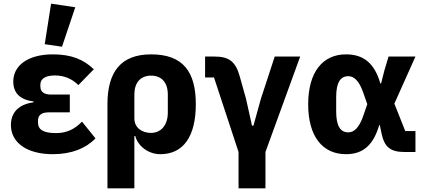

<svg xmlns="http://www.w3.org/2000/svg" viewBox="-20 -836 2339 1056"><path d="M321 -579 394 -796 261 -816 226 -593ZM505 -75 431 -167C392 -127 349 -104 288 -104C217 -104 189 -124 189 -162V-173C189 -204 210 -218 248 -218H364V-316H261C223 -316 202 -330 202 -361V-371C202 -402 229 -421 282 -421C334 -421 377 -402 411 -368L496 -455C440 -509 372 -537 271 -537C130 -537 53 -473 53 -388C53 -326 88 -288 164 -278V-273C88 -263 40 -222 40 -148C40 -51 129 12 270 12C375 12 454 -21 505 -75Z M571 -263V200H719V-88H724C739 -31 797 12 862 12C988 12 1057 -85 1057 -263C1057 -441 987 -537 811 -537C645 -537 571 -441 571 -263ZM811 -105C760 -105 719 -134 719 -185V-316C719 -382 753 -420 811 -420C869 -420 903 -382 903 -316V-217C903 -144 862 -105 811 -105Z M1292 0V200H1440V0L1631 -525H1491L1415 -293L1374 -145H1366L1333 -293L1298 -418C1275 -499 1238 -525 1160 -525H1108V-410H1157Z M2265 0V-115H2209L2149 -266L2265 -525H2117L2094 -448L2076 -377H2072C2040 -487 1981 -537 1883 -537C1755 -537 1675 -440 1675 -262C1675 -84 1755 12 1883 12C1981 12 2034 -42 2066 -148H2069L2078 -104C2094 -26 2128 0 2206 0ZM1896 -108C1852 -108 1829 -143 1829 -223V-302C1829 -382 1852 -417 1896 -417C1928 -417 1956 -390 1978 -326L2000 -263L1978 -199C1956 -135 1928 -108 1896 -108Z"/></svg>

Font: Braiins Sans
Style: Bold
Weight: 700
Designer: Mike Abbink, Paul van der Laan, Pieter van Rosmalen, Jiri Chlebus, Lubos Buracinsky
Foundry: Bold Monday, Sudetype
Version: Version 1.000;hotconv 1.0.109;makeotfexe 2.5.65596